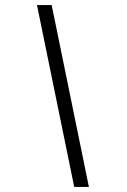

<svg xmlns="http://www.w3.org/2000/svg" viewBox="-20 -716 503 758"><path d="M126 -696 273 22H331L184 -696Z"/></svg>

Font: KpSans
Style: Italic
Weight: 400
Italic angle: -11°
Version: Version 0.66